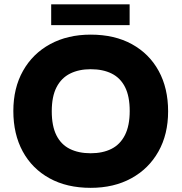

<svg xmlns="http://www.w3.org/2000/svg" viewBox="-20 -872 852 901"><path d="M405.5 9.5Q293.6 9.5 212.1 -35.5Q130.6 -80.5 86.6 -161.5Q42.6 -242.5 42.6 -351Q42.6 -459 88.1 -539.7Q133.6 -620.5 215.6 -665Q297.6 -709.5 405.5 -709.5Q518 -709.5 599.4 -664.5Q680.9 -619.5 724.9 -538.7Q768.9 -458 768.9 -349.5Q768.9 -241.5 723.4 -160.8Q677.9 -80 596.2 -35.3Q514.5 9.5 405.5 9.5ZM405.5 -152.8Q461.7 -152.8 502.6 -173.2Q543.5 -193.6 566.1 -237.7Q588.7 -281.9 588.7 -351Q588.7 -420.1 566.8 -463.3Q545 -506.4 504.1 -526.8Q463.2 -547.2 405.5 -547.2Q350.3 -547.2 309.2 -526.8Q268 -506.4 245.5 -463Q222.9 -419.6 222.9 -349.5Q222.9 -280.9 244.7 -237.2Q266.6 -193.6 307.7 -173.2Q348.8 -152.8 405.5 -152.8ZM220.2 -754V-851.8H588.3V-754Z"/></svg>

Font: REM Medium
Style: Regular
Weight: 500
Designer: Octavio Pardo
Foundry: Ashler Design
Version: Version 1.005;gftools[0.9.28]